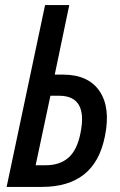

<svg xmlns="http://www.w3.org/2000/svg" viewBox="-20 -734 472 754"><path d="M6 0 157 -714H252L195 -441H227Q327 -441 371 -376Q415 -311 392 -199Q372 -98 310 -49Q248 0 145 0ZM120 -85H159Q215 -85 249 -115Q283 -145 296 -211Q326 -358 212 -358H178Z"/></svg>

Font: Noto Sans ExtraCondensed Medium
Style: Italic
Weight: 500
Width: 2
Italic angle: -12°
Designer: Monotype Design Team
Foundry: Monotype Imaging Inc.
Version: Version 2.013; ttfautohint (v1.8.4.7-5d5b)